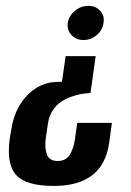

<svg xmlns="http://www.w3.org/2000/svg" viewBox="-20 -517 439 642"><path d="M299.9 -329.3 282.5 -205.9Q266.5 -205.2 250.6 -202.5Q234.8 -199.8 220.8 -194.3Q202.9 -188.9 185.4 -177.4Q168 -165.9 156 -147.6Q144 -129.3 140.1 -102.7L133.1 -55.3Q128.5 -21.8 136.9 -0.3Q145.2 21.3 172.5 21.3Q200.3 21.3 213.1 0.7Q225.9 -20 230.5 -51.1L238.2 -106.2H354.2L344.8 -37.7Q323.8 104.7 160 104.7Q66.8 104.7 33.9 68.2Q1 31.6 12.6 -53.5L17.2 -81Q23.8 -125.9 42.5 -159.5Q61.2 -193.1 88.6 -214.1Q116 -235.1 148.6 -241.3Q158.2 -242.6 167.7 -243.1Q177.2 -243.6 187.2 -243.6L199.5 -329.3ZM275.1 -497.4Q300.1 -497.4 315.1 -480.8Q330.2 -464.3 326.1 -440.6Q323.1 -416.6 303.7 -399.9Q284.2 -383.2 259.2 -383.2Q234.5 -383.2 219 -399.9Q203.5 -416.6 206.5 -440.6Q210.5 -464.3 230.5 -480.8Q250.4 -497.4 275.1 -497.4Z"/></svg>

Font: Alumni Sans Thin
Style: Italic
Weight: 100
Italic angle: -8°
Designer: Robert E. Leuschke
Foundry: Robert E. Leuschke
Version: Version 1.016